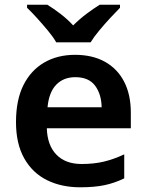

<svg xmlns="http://www.w3.org/2000/svg" viewBox="-20 -786 622 816"><path d="M299 -553Q373 -553 426 -523.5Q479 -494 507.5 -439Q536 -384 536 -307V-241H179Q181 -169 219.5 -129Q258 -89 327 -89Q379 -89 421 -99Q463 -109 508 -130V-28Q467 -8 424 1Q381 10 321 10Q241 10 179.5 -20.5Q118 -51 83 -113Q48 -175 48 -267Q48 -361 79.5 -424Q111 -487 167.5 -520Q224 -553 299 -553ZM300 -458Q250 -458 219 -426Q188 -394 182 -330H412Q411 -386 384 -422Q357 -458 300 -458ZM219 -606Q206 -629 183.5 -656Q161 -683 137.5 -709Q114 -735 95 -753V-766H181Q207 -750 236.5 -727.5Q266 -705 291 -678Q318 -705 348 -727.5Q378 -750 404 -766H490V-753Q472 -735 448 -709Q424 -683 401.5 -656Q379 -629 365 -606Z"/></svg>

Font: Noto Sans Nag Mundari SemiBold
Style: Regular
Weight: 600
Version: Version 1.000